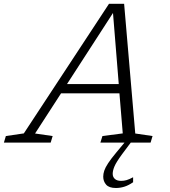

<svg xmlns="http://www.w3.org/2000/svg" viewBox="-84 -730 868 983"><path d="M493 160Q493 176 504 186Q515 196 536 196Q550.5 196 563.8 192.2Q577 188.5 597.5 177.5V203Q573.5 219.5 552.2 226Q531 232.5 509.5 232.5Q474.5 232.5 459.5 215.5Q444.5 198.5 444.5 174.5Q444.5 159.5 449.8 143.8Q455 128 469.5 105.8Q484 83.5 512 50L553.5 0H430L440.5 -33.5L544.5 -47L527.5 -252H228.5L95.5 -46.5L185.5 -33.5L175.5 0H-64L-54 -33.5L38 -47L474 -710.5H551.5L608.5 -46.5L697 -33.5L687 0H585.5L541 59.5Q511 100.5 502 122Q493 143.5 493 160ZM259 -299.5H524L494.5 -663.5Z"/></svg>

Font: Newsreader 6pt Light
Style: Italic
Weight: 300
Italic angle: -17°
Designer: Hugues Gentile
Foundry: Production Type
Version: Version 1.003; ttfautohint (v1.8.3)